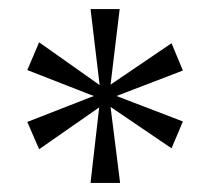

<svg xmlns="http://www.w3.org/2000/svg" viewBox="-20 -780 466 422"><path d="M179 -378 198 -544 66 -452 40 -512 186 -569 40 -626 66 -687 199 -593 179 -760H243L223 -594L357 -685L382 -625L236 -569L382 -513L357 -454L223 -545L244 -378Z"/></svg>

Font: Noto Serif Ethiopic SemiCondensed Light
Style: Regular
Weight: 300
Width: 4
Designer: Monotype Design Team
Foundry: Monotype Imaging Inc.
Version: Version 2.102; ttfautohint (v1.8.4.7-5d5b)